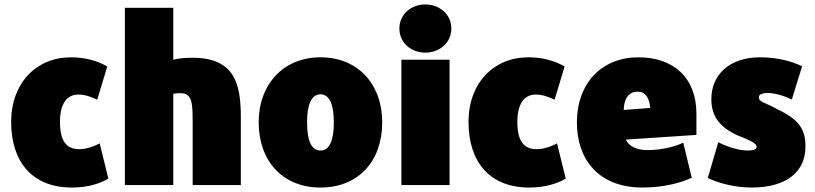

<svg xmlns="http://www.w3.org/2000/svg" viewBox="-20 -815 3654 861"><path d="M302 26C374 26 429 8 466 -14L427 -172C393 -154 361 -146 335 -146C276 -146 249 -186 249 -268C249 -349 279 -391 332 -391C360 -391 389 -381 416 -368L461 -517C415 -543 362 -558 298 -558C144 -558 30 -444 30 -268C30 -88 126 26 302 26Z M757 15V-394C767 -397 777 -397 790 -397C844 -397 844 -349 844 -255V15H1060V-288C1060 -435 1035 -556 844 -556C813 -556 781 -554 757 -547V-780H540V15Z M1417 26C1588 26 1694 -93 1694 -266C1694 -438 1585 -558 1417 -558C1252 -558 1140 -438 1140 -266C1140 -93 1248 26 1417 26ZM1417 -392C1459 -392 1477 -344 1477 -266C1477 -188 1459 -140 1417 -140C1375 -140 1357 -187 1357 -266C1357 -343 1375 -392 1417 -392Z M1996 15V-547H1780V15ZM1887 -579C1951 -579 2004 -623 2004 -687C2004 -751 1951 -795 1887 -795C1824 -795 1771 -751 1771 -687C1771 -623 1824 -579 1887 -579Z M2353 26C2425 26 2480 8 2517 -14L2478 -172C2444 -154 2412 -146 2386 -146C2327 -146 2300 -186 2300 -268C2300 -349 2330 -391 2383 -391C2411 -391 2440 -381 2467 -368L2512 -517C2466 -543 2413 -558 2349 -558C2195 -558 2081 -444 2081 -268C2081 -88 2177 26 2353 26Z M2861 26C2955 26 3034 5 3082 -18L3044 -175C3003 -156 2944 -142 2886 -142C2832 -142 2802 -159 2786 -189L3103 -210V-305C3103 -467 3000 -558 2843 -558C2680 -558 2567 -444 2567 -265C2567 -104 2661 26 2861 26ZM2839 -404C2874 -404 2892 -377 2896 -331L2777 -322C2778 -372 2799 -404 2839 -404Z M3154 -17C3190 1 3265 26 3351 26C3505 26 3592 -43 3592 -158C3592 -232 3566 -278 3468 -324C3406 -359 3383 -356 3383 -380C3383 -390 3396 -398 3421 -398C3458 -398 3499 -384 3531 -369L3577 -518C3524 -543 3461 -558 3387 -558C3254 -558 3170 -482 3170 -371C3170 -296 3204 -247 3285 -209C3349 -184 3373 -171 3373 -157C3373 -146 3360 -140 3334 -140C3295 -140 3245 -155 3201 -177Z"/></svg>

Font: Repo ExtraBlack
Style: Regular
Weight: 400
Designer: Stefan Peev
Foundry: Context Ltd
Version: Version 001.502